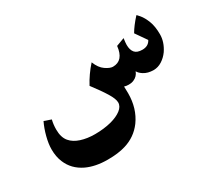

<svg xmlns="http://www.w3.org/2000/svg" viewBox="-114 -531 1154 1033"><g transform="rotate(-30 462.5 -14.0)"><path d="M875 -160Q875 -112 844 -66Q826 -41 801.5 -25.5Q777 -10 750 -10Q714 -10 689 -26Q669 -39 662 -53Q652 -26 626 -15Q613 -9 595 -9Q579 -9 567 -13Q568 -2 568 29Q568 123 519 191Q476 249 406 270Q361 284 295 284Q219 284 164 258Q100 227 75 166Q60 131 60 85Q60 51 71 8.5Q82 -34 99 -69L142 -54Q135 -26 135 5Q135 54 158 81Q179 106 217.5 118.5Q256 131 304 131Q359 131 406 119Q447 108 472 89Q497 70 497 45Q497 23 473.5 -15.5Q450 -54 408 -109Q437 -164 481 -213Q497 -172 524 -153.5Q551 -135 569 -135Q635 -135 644 -221L695 -240Q691 -212 691 -200Q691 -169 705 -152Q719 -135 752 -135Q790 -135 805 -165L757 -234Q777 -269 816 -312Q816 -315 832.5 -295.5Q849 -276 862 -242.5Q875 -209 875 -160Z"/></g></svg>

Font: Mirza
Style: Bold
Weight: 700
Designer: Arabic design by Kourosh Beigpour, Latin design by Eduardo Tunni, engineering by Lasse Fister
Version: Version 1.0010g